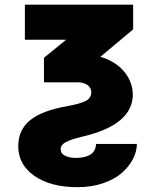

<svg xmlns="http://www.w3.org/2000/svg" viewBox="-20 -565 639 801"><path d="M83.8 -545.5H535.5V-442.5L398.8 -328.1Q462.7 -308.9 498 -266.2Q533.4 -223.4 534.1 -170.5Q533.4 -44 323.9 5Q274.1 16.7 253.4 28.6Q232.6 40.5 233 56.8Q233.3 76 251.6 84.9Q269.9 93.8 298.3 93.8Q314.6 93.8 328.1 90.9Q341.6 88.1 353.7 81.9Q365.8 75.6 372.9 63.7Q380 51.8 380.7 35.5H551.1Q550.8 67.5 534.3 99.1Q517.8 130.7 487.6 157Q457.4 183.2 409.4 199.6Q361.5 215.9 304 215.9Q191.4 215.9 123.8 168.9Q56.1 121.8 56.1 45.5Q56.1 -23.1 105.5 -63.4Q154.8 -103.7 263.5 -122.9Q312.5 -131.4 336.6 -143.5Q360.8 -155.5 360.8 -179.7Q360.8 -199.2 344.8 -210.4Q328.8 -221.6 304 -221.6H163.4V-323.9L255.7 -399.1H83.8Z"/></svg>

Font: Karasuma Gothic
Style: Black
Weight: 900
Designer: Rasmus Andersson / Ryoko Nishizuka
Foundry: Genbu
Version: Version 1.00